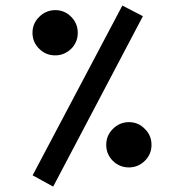

<svg xmlns="http://www.w3.org/2000/svg" viewBox="-20 -695 669 698"><path d="M366.2 -168.5C366.2 -145.7 374.2 -126.3 390.1 -110.4C406.4 -94.4 425.9 -86.4 448.5 -86.4C471.1 -86.4 490.5 -94.4 506.6 -110.4C522.7 -126.3 530.8 -145.7 530.8 -168.5C530.8 -179.9 528.7 -190.4 524.7 -200.2C520.6 -210 514.5 -218.8 506.3 -226.6C498.5 -234.7 489.8 -240.8 480.2 -244.9C470.6 -248.9 460 -251 448.2 -251C425.8 -250.7 406.6 -242.5 390.6 -226.6C374.3 -210.6 366.2 -191.2 366.2 -168.5ZM98.1 -575.7C98.1 -552.9 106.3 -533.5 122.6 -517.6C138.5 -501.6 157.9 -493.7 180.7 -493.7C192.1 -493.7 202.6 -495.8 212.4 -500C221.8 -503.9 230.6 -509.8 238.8 -517.6C254.7 -533.5 262.7 -552.9 262.7 -575.7C262.7 -598.5 254.7 -617.8 238.8 -633.8C222.8 -650.1 203.5 -658.2 180.7 -658.2C157.9 -657.9 138.5 -649.7 122.6 -633.8C106.3 -617.8 98.1 -598.5 98.1 -575.7ZM424.8 -674.8 98.6 -57.6 173.3 -16.6 499.5 -636.2Z"/></svg>

Font: Dirooz FD
Style: FD
Weight: 400
Foundry: DejaVu fonts team - Redesigned by Saber Rastikerdar
Version: Version 0.2.1